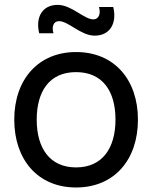

<svg xmlns="http://www.w3.org/2000/svg" viewBox="-20 -774 640 808"><path d="M378.5 -624C444.5 -624 473 -678.5 456.5 -744.5H396.5C405 -716 395.5 -692.5 373 -692.5C333.5 -692.5 281.5 -753.5 222.5 -753.5C157.5 -753.5 128.5 -700.5 145 -634H205C197 -660 204 -685 228.5 -685C268 -685 320 -624 378.5 -624ZM300 15C460.5 15 560.5 -101 560.5 -270.5C560.5 -437.5 462 -555 300 -555C141.5 -555 40 -440 40 -270.5C40 -103 138.5 15 300 15ZM300 -69.5C191 -69.5 134.5 -148.5 134.5 -270.5C134.5 -388.5 187 -470.5 300 -470.5C410.5 -470.5 466 -392 466 -270.5C466 -151.5 411.5 -69.5 300 -69.5Z"/></svg>

Font: Hauora Medium
Style: Regular
Weight: 500
Designer: Wayne Shih
Foundry: WCYS
Version: Version 1.001;hotconv 1.0.109;makeotfexe 2.5.65596